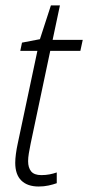

<svg xmlns="http://www.w3.org/2000/svg" viewBox="-20 -677 325 707"><path d="M122.6 9.8Q81.1 9.8 58.6 -12.2Q36.1 -34.2 36.1 -77.6Q36.1 -91.8 38.6 -110.4Q41 -128.9 45.4 -148.9L117.7 -489.7H54.7L61 -520L127 -532.7L167.5 -657.2H200.7L173.8 -530.3H284.7L275.9 -489.7H165L92.8 -147.9Q88.9 -128.9 86.2 -112.5Q83.5 -96.2 83.5 -83.5Q83.5 -59.6 94.7 -45.9Q106 -32.2 132.3 -32.2Q148.4 -32.2 162.4 -34.9Q176.3 -37.6 189 -42V-2.4Q175.8 2.4 158.7 6.1Q141.6 9.8 122.6 9.8Z"/></svg>

Font: Open Sans SemiCondensed Light
Style: Italic
Weight: 300
Width: 4
Italic angle: -12°
Designer: Monotype Design Team
Foundry: Monotype Imaging Inc.
Version: Version 3.000